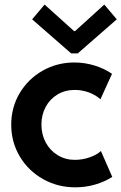

<svg xmlns="http://www.w3.org/2000/svg" viewBox="-20 -800 522 826"><path d="M28.3 -263.7Q28.3 -338.4 64.9 -399.7Q101.6 -460.9 163.8 -496.1Q226.1 -531.2 299.8 -531.2Q343.8 -531.2 386.2 -518.3Q428.7 -505.4 461.9 -482.4L412.1 -373Q390.6 -392.1 361.8 -402.6Q333 -413.1 301.8 -413.1Q259.8 -413.1 227.1 -393.3Q194.3 -373.5 176.3 -339.6Q158.2 -305.7 158.2 -263.7Q158.2 -221.7 176.8 -187Q195.3 -152.3 228.3 -132.3Q261.2 -112.3 301.8 -112.3Q335 -112.3 366.2 -123.3Q397.5 -134.3 414.1 -150.4L462.9 -39.1Q432.6 -19 391.1 -6.6Q349.6 5.9 303.7 5.9Q228 5.9 164.8 -29.8Q101.6 -65.4 64.9 -127.2Q28.3 -189 28.3 -263.7ZM298.8 -666H302.7L428.7 -780.3L482.4 -716.8L314.5 -570.3H286.1L118.2 -716.8L171.9 -780.3Z"/></svg>

Font: Reddit Sans Fudge
Style: Bold
Weight: 700
Designer: Stephen Hutchings
Foundry: Reddit
Version: Version 1.013